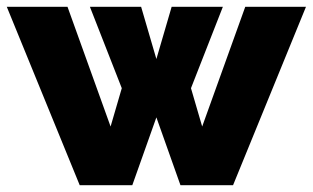

<svg xmlns="http://www.w3.org/2000/svg" viewBox="-26 -546 922 566"><path d="M570 -173 697 -526H876L661 0H506L435 -200L364 0H209L-6 -526H173L300 -173L333 -286L239 -526H390L435 -372L480 -526H631L537 -286Z"/></svg>

Font: Raleway
Style: Heavy
Weight: 900
Designer: Matt McInerney, Pablo Impallari, Rodrigo Fuenzalida
Foundry: Matt McInerney, Pablo Impallari, Rodrigo Fuenzalida
Version: Version 2.001